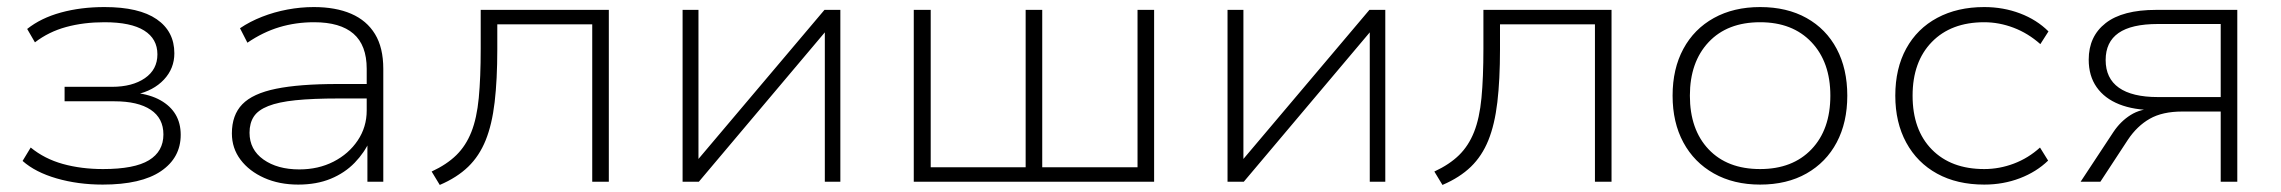

<svg xmlns="http://www.w3.org/2000/svg" viewBox="-20 -515 6464 544"><path d="M271 8Q201 8 140.5 -9.5Q80 -27 44 -59L67 -97Q106 -65 158 -50.5Q210 -36 272 -36Q361 -36 402 -61Q443 -86 443 -134Q443 -180 407 -204Q371 -228 304 -228H163V-269H297Q355 -269 390.5 -293.5Q426 -318 426 -361Q426 -405 388.5 -428.5Q351 -452 276 -452Q217 -452 167.5 -438.5Q118 -425 79 -395L57 -433Q96 -464 152.5 -479.5Q209 -495 276 -495Q374 -495 424 -460.5Q474 -426 474 -364Q474 -321 444.5 -289.5Q415 -258 365 -247L364 -252Q406 -247 434.5 -231Q463 -215 477.5 -190.5Q492 -166 492 -133Q492 -68 436 -30Q380 8 271 8Z M825 8Q771 8 728.5 -11Q686 -30 661.5 -62.5Q637 -95 637 -137Q637 -189 666.5 -219.5Q696 -250 762 -263.5Q828 -277 937 -277H1032V-236H940Q866 -236 817.5 -231Q769 -226 740 -214.5Q711 -203 699 -184.5Q687 -166 687 -139Q687 -91 726.5 -63Q766 -35 828 -35Q882 -35 925 -57Q968 -79 993.5 -117Q1019 -155 1019 -202V-320Q1019 -387 981.5 -419.5Q944 -452 870 -452Q818 -452 771.5 -438Q725 -424 681 -394L660 -435Q688 -454 722.5 -467.5Q757 -481 794.5 -488Q832 -495 869 -495Q931 -495 975 -476Q1019 -457 1042.5 -418.5Q1066 -380 1066 -320V0H1021V-117H1028Q1013 -83 985 -54Q957 -25 917 -8.5Q877 8 825 8Z M1226 9 1203 -29Q1246 -49 1273 -75.5Q1300 -102 1315.5 -141Q1331 -180 1336.5 -237.5Q1342 -295 1342 -377V-487H1705V0H1658V-446H1389V-375Q1389 -289 1381.5 -225.5Q1374 -162 1356 -117.5Q1338 -73 1306.5 -42.5Q1275 -12 1226 9Z M1914 0V-487H1959V-54H1950L2316 -487H2361V0H2317V-434H2326L1960 0Z M2569 0V-487H2617V-41H2886V-487H2933V-41H3203V-487H3250V0Z M3458 0V-487H3503V-54H3494L3860 -487H3905V0H3861V-434H3870L3504 0Z M4067 9 4044 -29Q4087 -49 4114 -75.5Q4141 -102 4156.5 -141Q4172 -180 4177.5 -237.5Q4183 -295 4183 -377V-487H4546V0H4499V-446H4230V-375Q4230 -289 4222.5 -225.5Q4215 -162 4197 -117.5Q4179 -73 4147.5 -42.5Q4116 -12 4067 9Z M4967 8Q4892 8 4836 -23.5Q4780 -55 4749.5 -111.5Q4719 -168 4719 -244Q4719 -320 4749.5 -376.5Q4780 -433 4836 -464Q4892 -495 4967 -495Q5043 -495 5098.5 -464Q5154 -433 5184 -376.5Q5214 -320 5214 -244Q5214 -168 5184 -111.5Q5154 -55 5098.5 -23.5Q5043 8 4967 8ZM4967 -36Q5059 -36 5112.5 -92Q5166 -148 5166 -244Q5166 -339 5112.5 -395.5Q5059 -452 4967 -452Q4874 -452 4821 -395.5Q4768 -339 4768 -244Q4768 -148 4821 -92Q4874 -36 4967 -36Z M5602 8Q5525 8 5468.5 -23Q5412 -54 5381 -111Q5350 -168 5350 -244Q5350 -321 5381 -377.5Q5412 -434 5469 -464.5Q5526 -495 5602 -495Q5656 -495 5703.5 -477Q5751 -459 5784 -426L5761 -390Q5726 -421 5685 -436.5Q5644 -452 5602 -452Q5508 -452 5453.5 -396Q5399 -340 5399 -244Q5399 -147 5453.5 -91.5Q5508 -36 5602 -36Q5645 -36 5686 -51.5Q5727 -67 5760 -97L5783 -60Q5750 -28 5703 -10Q5656 8 5602 8Z M5875 0 5968 -141Q5988 -171 6016.5 -189Q6045 -207 6083 -207H6089L6084 -203Q6026 -203 5984.5 -219.5Q5943 -236 5920.5 -268Q5898 -300 5898 -346Q5898 -412 5946 -449.5Q5994 -487 6089 -487H6319V0H6272V-199H6163Q6107 -199 6071 -178.5Q6035 -158 6009 -119L5931 0ZM6094 -240H6272V-447H6094Q6019 -447 5982.5 -421.5Q5946 -396 5946 -345Q5946 -293 5983.5 -266.5Q6021 -240 6094 -240Z"/></svg>

Font: Nunito Sans 10pt SemiExpanded ExtraLight
Style: Regular
Weight: 250
Width: 6
Designer: Vernon Adams
Foundry: Vernon Adams
Version: Version 3.101;gftools[0.9.27]